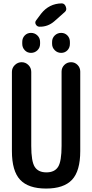

<svg xmlns="http://www.w3.org/2000/svg" viewBox="-20 -1095 540 1125"><path d="M285.2 -837.9V-849.6Q285.2 -872.1 300.8 -887.2Q316.4 -902.3 338.4 -902.3Q360.4 -902.3 375 -887.2Q389.6 -872.1 389.6 -849.6V-837.9Q389.6 -815.4 375 -800.3Q360.4 -785.2 338.4 -785.2Q316.4 -785.2 300.8 -800.8Q285.2 -816.4 285.2 -837.9ZM214.8 -849.6V-837.9Q214.8 -815.4 199.2 -800.3Q183.6 -785.2 161.6 -785.2Q139.6 -785.2 125 -800.8Q110.4 -816.4 110.4 -837.9V-849.6Q110.4 -872.1 125 -887.2Q139.6 -902.3 161.6 -902.3Q183.6 -902.3 199.2 -887.2Q214.8 -872.1 214.8 -849.6ZM360.4 -1025.4 298.8 -970.7Q260.7 -937.5 211.9 -938.5Q197.3 -938.5 189.9 -951.7Q182.6 -964.8 192.4 -976.6L220.7 -1014.6Q267.6 -1074.2 341.8 -1075.2Q358.4 -1075.2 365.7 -1055.7Q373 -1036.1 360.4 -1025.4ZM49.8 -210V-673.8Q49.8 -697.3 66.9 -713.9Q84 -730.5 106.9 -730.5Q129.9 -730.5 146.5 -713.9Q163.1 -697.3 163.1 -673.8V-240.2Q163.1 -149.4 183.6 -117.2Q204.1 -85 252 -85Q299.8 -85 320.3 -117.2Q340.8 -149.4 340.8 -240.2V-675.8Q340.8 -698.2 356.9 -714.4Q373 -730.5 396.5 -730.5Q418.9 -730.5 434.6 -714.4Q450.2 -698.2 450.2 -675.8V-210Q450.2 -92.8 401.9 -41.5Q353.5 9.8 250 9.8Q146.5 9.8 98.1 -41.5Q49.8 -92.8 49.8 -210Z"/></svg>

Font: Rounded-X Mgen+ 2m medium
Style: Regular
Weight: 500
Designer: [Source Han Sans]
Ryoko NISHIZUKA  (kana & ideographs); Paul D. Hunt (Latin, Greek & Cyrillic); Wenlong ZHANG  (bopomofo
Version: Version 1.059.20150602